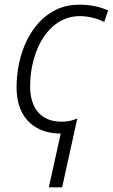

<svg xmlns="http://www.w3.org/2000/svg" viewBox="-20 -562 483 822"><path d="M240 10Q179 9 137 -15Q95 -39 73 -83Q51 -127 51 -189Q51 -241 62 -292.5Q73 -344 95 -389Q117 -434 149.5 -468.5Q182 -503 224.5 -522.5Q267 -542 321 -542Q354 -542 386 -535.5Q418 -529 443 -517L426 -468Q405 -479 377 -486Q349 -493 321 -493Q283 -493 250 -477.5Q217 -462 191 -434Q165 -406 147 -368.5Q129 -331 119 -286Q109 -241 109 -191Q109 -146 124 -112Q139 -78 169.5 -59.5Q200 -41 245 -41Q265 -41 281.5 -45Q298 -49 311 -55L246 240H189Z"/></svg>

Font: Noto Sans Display Light
Style: Italic
Weight: 300
Italic angle: -12°
Designer: Monotype Design Team
Foundry: Monotype Imaging Inc.
Version: Version 2.003